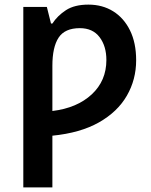

<svg xmlns="http://www.w3.org/2000/svg" viewBox="-20 -572 656 832"><path d="M363 -552Q424 -552 470.5 -523Q517 -494 543.5 -440Q570 -386 570 -311Q570 -227 529.5 -157Q489 -87 408.5 -41.5Q328 4 207 16V240H81V-542H183L201 -470H207Q229 -504 266 -528Q303 -552 363 -552ZM326 -450Q261 -450 234 -409Q207 -368 207 -287V-91Q314 -104 377.5 -163Q441 -222 441 -312Q441 -372 411.5 -411Q382 -450 326 -450Z"/></svg>

Font: Noto Sans SemiBold
Style: Regular
Weight: 600
Designer: Monotype Design Team
Foundry: Monotype Imaging Inc.
Version: Version 2.007